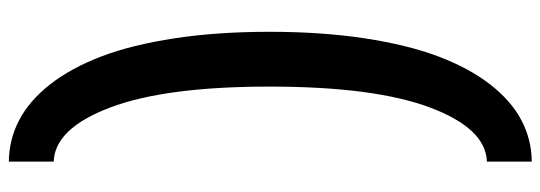

<svg xmlns="http://www.w3.org/2000/svg" viewBox="-424 -472 1252 445"><g transform="rotate(90 202.5 -250.0)"><path d="M355 356Q303.7 355.5 258.8 332Q213.9 308.6 176 260.3Q138.2 211.9 111.3 141.6Q84.5 71.3 69.3 -28.1Q54.2 -127.4 54.2 -248Q54.2 -368.7 69.3 -468.5Q84.5 -568.4 111.3 -639.4Q138.2 -710.4 176 -759.3Q213.9 -808.1 258.8 -831.8Q303.7 -855.5 355 -856V-752Q278.3 -749.5 229.7 -620.1Q181.2 -490.7 181.2 -248Q181.2 -6.8 229.7 121.3Q278.3 249.5 355 252Z"/></g></svg>

Font: Orkney
Style: Bold
Weight: 700
Designer: Samuel Oakes and Alfredo Marco Pradil
Foundry: Alfredo Marco Pradil
Version: 1.0